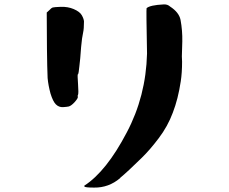

<svg xmlns="http://www.w3.org/2000/svg" viewBox="-20 -844 1040 871"><path d="M219 -810Q227 -812 256 -813Q288 -814 314 -803Q342 -791 351 -775Q360 -759 361 -747Q361 -713 357 -696Q352 -675 348 -631Q345 -588 344 -580Q343 -573 340 -543Q337 -511 334 -507H333Q331 -504 334 -463Q337 -421 334 -414Q331 -410 333 -405Q335 -399 318 -380Q303 -364 292 -361Q283 -359 266 -358Q247 -357 233.5 -370.5Q220 -384 209 -420Q199 -457 196 -490Q194 -534 193 -623L192 -787Q192 -788 193 -788L205 -799Q213 -808 219 -810ZM363 -2Q463 -67 555 -243Q642 -407 647 -601Q643 -805 645 -807Q661 -821 723 -824Q740 -825 752 -814Q792 -788 799 -754Q808 -705 807 -656L805 -588Q806 -576 806 -564Q806 -514 800 -475Q788 -395 764 -333Q741 -271 700 -217Q660 -164 623 -128Q560 -66 525 -37V-36Q473 8 407 7Q365 7 363 2Q363 1 362 -1Q362 -1 363 -2Z"/></svg>

Font: NaniFont Regular
Style: Regular
Weight: 400
Designer: Nanigashitei
Version: Version 1.036